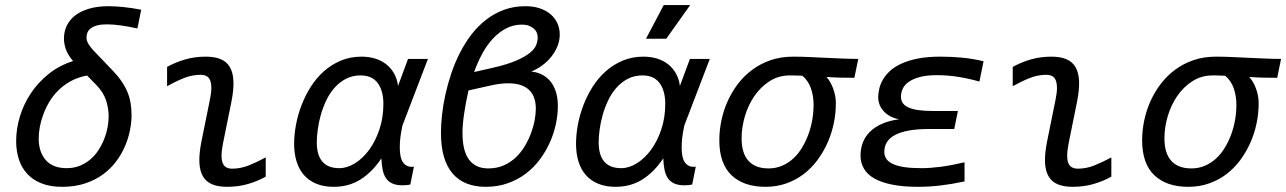

<svg xmlns="http://www.w3.org/2000/svg" viewBox="-20 -720 5018 749"><path d="M265.1 -481.9Q247.1 -502.4 238.3 -524.4Q229.5 -546.4 229.5 -569.8Q229.5 -597.7 241 -620.8Q252.4 -644 274.4 -660.6Q296.4 -677.2 328.9 -686.5Q361.3 -695.8 403.8 -695.8Q429.2 -695.8 462.4 -692.4Q495.6 -689 530.8 -682.1L516.1 -608.9Q485.8 -615.7 454.3 -620.4Q422.9 -625 396.5 -625Q374 -625 358.9 -620.8Q343.8 -616.7 334.5 -609.6Q325.2 -602.5 321.3 -593.5Q317.4 -584.5 317.4 -574.2Q317.4 -567.4 319.3 -561Q321.3 -554.7 325.7 -547.6Q330.1 -540.5 337.2 -531.7Q344.2 -522.9 355 -512.2L420.9 -443.4Q441.4 -421.9 455.3 -401.1Q469.2 -380.4 477.8 -359.4Q486.3 -338.4 489.7 -316.4Q493.2 -294.4 493.2 -271Q493.2 -242.7 486.8 -210.9Q480.5 -179.2 467 -148.2Q453.6 -117.2 432.1 -88.9Q410.6 -60.5 380.6 -38.8Q350.6 -17.1 311.3 -4.2Q272 8.8 222.2 8.8Q176.8 8.8 143.1 -4.2Q109.4 -17.1 87.2 -40.8Q64.9 -64.5 54 -97.4Q43 -130.4 43 -169.9Q43 -217.3 57.6 -265.6Q72.3 -314 100.6 -356.4Q128.9 -398.9 170.2 -431.9Q211.4 -464.8 265.1 -481.9ZM319.8 -425.3Q284.2 -418.9 256.3 -403.6Q228.5 -388.2 207.5 -367.4Q186.5 -346.7 171.9 -321.8Q157.2 -296.9 148.2 -271.7Q139.2 -246.6 135 -222.9Q130.9 -199.2 130.9 -180.2Q130.9 -127.4 158.4 -95.7Q186 -64 240.2 -64Q268.6 -64 291.7 -73.5Q314.9 -83 333.3 -98.9Q351.6 -114.7 364.7 -135.3Q377.9 -155.8 386.7 -178.2Q395.5 -200.7 399.7 -223.1Q403.8 -245.6 403.8 -265.1Q403.8 -297.4 393.8 -328.4Q383.8 -359.4 355.5 -388.7Z M1016.6 -30.8Q982.9 -12.2 945.6 -1.7Q908.2 8.8 865.7 8.8Q831.1 8.8 807.6 -1Q784.2 -10.7 771.7 -32Q759.3 -53.2 757.8 -86.4Q756.3 -119.6 765.6 -167L798.8 -331.1Q804.7 -358.9 804.4 -377.7Q804.2 -396.5 799.3 -407.7Q794.4 -418.9 784.9 -423.6Q775.4 -428.2 762.7 -428.2Q729.5 -428.2 697.3 -415.3Q665 -402.3 631.8 -383.8V-459Q665.5 -477.5 702.9 -488.3Q740.2 -499 782.7 -499Q817.4 -499 840.8 -489.3Q864.3 -479.5 876.7 -458.3Q889.2 -437 890.6 -403.8Q892.1 -370.6 882.8 -323.2L849.6 -159.2Q844.2 -130.9 844.2 -112.3Q844.2 -93.8 849.4 -82.5Q854.5 -71.3 863.8 -66.7Q873 -62 885.7 -62Q918.9 -62 951.2 -75Q983.4 -87.9 1016.6 -106Z M1390.6 -499Q1418.9 -499 1443.6 -491.5Q1468.3 -483.9 1486.8 -469.2Q1505.4 -454.6 1517.3 -433.3Q1529.3 -412.1 1532.7 -384.8L1571.8 -490.2H1649.4L1549.8 -230Q1546.9 -214.8 1544.7 -202.9Q1542.5 -190.9 1541.5 -180.9Q1540.5 -170.9 1540 -161.9Q1539.6 -152.8 1539.6 -144Q1539.6 -125.5 1542.5 -111.1Q1545.4 -96.7 1552 -86.9Q1558.6 -77.1 1569.1 -72.5Q1579.6 -67.9 1594.7 -69.8L1580.6 0Q1564.5 2.9 1550.8 2.9Q1525.9 2.9 1510.3 -4.4Q1494.6 -11.7 1485.6 -25.1Q1476.6 -38.6 1472.7 -58.1Q1468.8 -77.6 1467.8 -102.1Q1432.6 -49.3 1387 -20.3Q1341.3 8.8 1281.7 8.8Q1243.2 8.8 1214.1 -3.2Q1185.1 -15.1 1165.8 -37.1Q1146.5 -59.1 1137 -90.1Q1127.4 -121.1 1127.4 -159.2Q1127.4 -193.8 1134.5 -232.4Q1141.6 -271 1156 -308.8Q1170.4 -346.7 1192.1 -381.1Q1213.9 -415.5 1243.2 -441.7Q1272.5 -467.8 1309.3 -483.4Q1346.2 -499 1390.6 -499ZM1215.8 -165Q1215.8 -64 1303.7 -64Q1334 -64 1364.7 -83Q1395.5 -102.1 1420.2 -135.7Q1444.8 -169.4 1460.2 -215.3Q1475.6 -261.2 1475.6 -314.9Q1475.6 -365.7 1453.6 -395.8Q1431.6 -425.8 1386.7 -425.8Q1354.5 -425.8 1329.1 -412.4Q1303.7 -398.9 1284.7 -377.2Q1265.6 -355.5 1252.4 -327.6Q1239.3 -299.8 1231.2 -270.8Q1223.1 -241.7 1219.5 -214.1Q1215.8 -186.5 1215.8 -165Z M1900.4 -455.1Q1958.5 -468.3 1993.4 -483.4Q2028.3 -498.5 2047.1 -513.9Q2065.9 -529.3 2071.8 -544.7Q2077.6 -560.1 2077.6 -574.2Q2077.6 -583.5 2074 -592.5Q2070.3 -601.6 2062.5 -608.4Q2054.7 -615.2 2043.2 -619.6Q2031.7 -624 2016.6 -624Q1982.9 -624 1954.3 -609.1Q1925.8 -594.2 1902.3 -568.8Q1878.9 -543.5 1860.8 -509.8Q1842.8 -476.1 1829.6 -439ZM1807.6 -367.2Q1796.4 -317.9 1790.3 -275.1Q1784.2 -232.4 1784.2 -202.1Q1784.2 -130.4 1810.1 -96.7Q1835.9 -63 1884.3 -63Q1918 -63 1944.8 -74.7Q1971.7 -86.4 1992.2 -106Q2012.7 -125.5 2027.6 -150.6Q2042.5 -175.8 2052 -201.7Q2061.5 -227.5 2065.9 -252.2Q2070.3 -276.9 2070.3 -295.9Q2070.3 -344.7 2043.2 -369.9Q2016.1 -395 1963.4 -395Q1945.3 -395 1928.2 -392.8Q1911.1 -390.6 1892.6 -386.2ZM2052.2 -440.9Q2073.2 -439 2092 -430.2Q2110.8 -421.4 2125.2 -405Q2139.6 -388.7 2147.9 -364Q2156.2 -339.4 2156.2 -306.2Q2156.2 -272.5 2148.4 -235.8Q2140.6 -199.2 2125 -164.3Q2109.4 -129.4 2085.9 -97.9Q2062.5 -66.4 2031.2 -42.7Q2000 -19 1960.7 -5.1Q1921.4 8.8 1874.5 8.8Q1833.5 8.8 1801 -3.9Q1768.6 -16.6 1746.1 -42.5Q1723.6 -68.4 1711.9 -107.9Q1700.2 -147.5 1700.2 -201.2Q1700.2 -233.4 1704.3 -272Q1708.5 -310.5 1717.5 -351.3Q1726.6 -392.1 1740.5 -433.6Q1754.4 -475.1 1773.9 -513.4Q1793.5 -551.8 1818.8 -585Q1844.2 -618.2 1876 -642.8Q1907.7 -667.5 1945.8 -681.6Q1983.9 -695.8 2029.3 -695.8Q2061.5 -695.8 2086.4 -687.3Q2111.3 -678.7 2128.7 -663.6Q2146 -648.4 2154.8 -628.4Q2163.6 -608.4 2163.6 -585Q2163.6 -561.5 2154.5 -539.3Q2145.5 -517.1 2130.1 -498Q2114.7 -479 2094.5 -464.4Q2074.2 -449.7 2052.2 -440.9Z M2490.2 -499Q2518.6 -499 2543.2 -491.5Q2567.9 -483.9 2586.4 -469.2Q2605 -454.6 2616.9 -433.3Q2628.9 -412.1 2632.3 -384.8L2671.4 -490.2H2749L2649.4 -230Q2646.5 -214.8 2644.3 -202.9Q2642.1 -190.9 2641.1 -180.9Q2640.1 -170.9 2639.6 -161.9Q2639.2 -152.8 2639.2 -144Q2639.2 -125.5 2642.1 -111.1Q2645 -96.7 2651.6 -86.9Q2658.2 -77.1 2668.7 -72.5Q2679.2 -67.9 2694.3 -69.8L2680.2 0Q2664.1 2.9 2650.4 2.9Q2625.5 2.9 2609.9 -4.4Q2594.2 -11.7 2585.2 -25.1Q2576.2 -38.6 2572.3 -58.1Q2568.4 -77.6 2567.4 -102.1Q2532.2 -49.3 2486.6 -20.3Q2440.9 8.8 2381.3 8.8Q2342.8 8.8 2313.7 -3.2Q2284.7 -15.1 2265.4 -37.1Q2246.1 -59.1 2236.6 -90.1Q2227.1 -121.1 2227.1 -159.2Q2227.1 -193.8 2234.1 -232.4Q2241.2 -271 2255.6 -308.8Q2270 -346.7 2291.7 -381.1Q2313.5 -415.5 2342.8 -441.7Q2372.1 -467.8 2408.9 -483.4Q2445.8 -499 2490.2 -499ZM2315.4 -165Q2315.4 -64 2403.3 -64Q2433.6 -64 2464.4 -83Q2495.1 -102.1 2519.8 -135.7Q2544.4 -169.4 2559.8 -215.3Q2575.2 -261.2 2575.2 -314.9Q2575.2 -365.7 2553.2 -395.8Q2531.2 -425.8 2486.3 -425.8Q2454.1 -425.8 2428.7 -412.4Q2403.3 -398.9 2384.3 -377.2Q2365.2 -355.5 2352.1 -327.6Q2338.9 -299.8 2330.8 -270.8Q2322.8 -241.7 2319.1 -214.1Q2315.4 -186.5 2315.4 -165ZM2672.4 -700.2 2579.1 -568.8H2500L2569.3 -700.2ZM2199.2 -490.2Z M3204.1 -419.9Q3220.2 -401.9 3230.5 -373.8Q3240.7 -345.7 3240.7 -316.9Q3240.7 -277.3 3232.4 -238Q3224.1 -198.7 3208 -162.6Q3191.9 -126.5 3168.5 -95Q3145 -63.5 3114.7 -40.5Q3084.5 -17.6 3047.1 -4.4Q3009.8 8.8 2966.3 8.8Q2880.9 8.8 2833.5 -36.6Q2786.1 -82 2786.1 -172.9Q2786.1 -210.9 2794.2 -249.8Q2802.2 -288.6 2818.4 -324.7Q2834.5 -360.8 2858.6 -392.6Q2882.8 -424.3 2914.8 -448Q2946.8 -471.7 2986.6 -485.4Q3026.4 -499 3074.2 -499Q3103 -499 3134.8 -497.6Q3166.5 -496.1 3199.5 -494.6Q3232.4 -493.2 3265.1 -491.7Q3297.9 -490.2 3328.1 -490.2L3313 -416.5Q3281.2 -416.5 3254.2 -417.2Q3227.1 -418 3204.1 -419.9ZM3110.4 -424.3Q3106 -424.8 3099.6 -425Q3093.3 -425.3 3082.5 -425.5Q3071.8 -425.8 3069.6 -425.8Q3067.4 -425.8 3062 -425.8Q3017.1 -425.8 2982.2 -403.3Q2947.3 -380.9 2922.9 -345.2Q2898.4 -309.6 2885.7 -266.1Q2873 -222.7 2873 -180.2Q2873 -122.1 2899.9 -92.5Q2926.8 -63 2978 -63Q3006.3 -63 3030.5 -73.2Q3054.7 -83.5 3074.2 -101.3Q3093.8 -119.1 3108.4 -143.3Q3123 -167.5 3133.3 -195.1Q3143.6 -222.7 3148.7 -252.2Q3153.8 -281.7 3153.8 -311Q3153.8 -345.7 3143.6 -375.2Q3133.3 -404.8 3110.4 -424.3Z M3742.7 -12.2Q3692.4 -1.5 3648.2 3.7Q3604 8.8 3561 8.8Q3502.9 8.8 3460.4 0.2Q3418 -8.3 3390.6 -23.9Q3363.3 -39.6 3350.1 -62.3Q3336.9 -85 3336.9 -112.8Q3336.9 -140.1 3345.9 -163.8Q3355 -187.5 3373.8 -206.1Q3392.6 -224.6 3420.9 -237.1Q3449.2 -249.5 3487.8 -254.9Q3465.8 -258.8 3450.4 -267.8Q3435.1 -276.9 3425 -288.8Q3415 -300.8 3410.4 -314Q3405.8 -327.1 3405.8 -338.9Q3405.8 -355 3409.9 -373.3Q3414.1 -391.6 3424.3 -409.4Q3434.6 -427.2 3452.1 -443.4Q3469.7 -459.5 3496.8 -471.9Q3523.9 -484.4 3561.3 -491.7Q3598.6 -499 3648.9 -499Q3686.5 -499 3729.7 -495.4Q3772.9 -491.7 3816.9 -481L3800.8 -401.9Q3756.8 -414.1 3716.6 -420.4Q3676.3 -426.8 3634.8 -426.8Q3594.7 -426.8 3567.9 -419.4Q3541 -412.1 3524.7 -400.4Q3508.3 -388.7 3501.5 -373.5Q3494.6 -358.4 3494.6 -342.8Q3494.6 -313.5 3524.9 -300.3Q3555.2 -287.1 3617.7 -287.1H3716.8L3702.6 -216.8H3605Q3558.6 -216.8 3525.4 -210.7Q3492.2 -204.6 3470.9 -193.1Q3449.7 -181.6 3439.7 -165Q3429.7 -148.4 3429.7 -127.9Q3429.7 -112.3 3437.5 -100.6Q3445.3 -88.9 3462.6 -80.6Q3480 -72.3 3507.6 -68.1Q3535.2 -64 3574.7 -64Q3607.9 -64 3649.4 -69.3Q3690.9 -74.7 3742.7 -86.9Z M4315.4 -30.8Q4281.7 -12.2 4244.4 -1.7Q4207 8.8 4164.6 8.8Q4129.9 8.8 4106.4 -1Q4083 -10.7 4070.6 -32Q4058.1 -53.2 4056.6 -86.4Q4055.2 -119.6 4064.5 -167L4097.7 -331.1Q4103.5 -358.9 4103.3 -377.7Q4103 -396.5 4098.1 -407.7Q4093.3 -418.9 4083.7 -423.6Q4074.2 -428.2 4061.5 -428.2Q4028.3 -428.2 3996.1 -415.3Q3963.9 -402.3 3930.7 -383.8V-459Q3964.4 -477.5 4001.7 -488.3Q4039.1 -499 4081.5 -499Q4116.2 -499 4139.6 -489.3Q4163.1 -479.5 4175.5 -458.3Q4188 -437 4189.5 -403.8Q4190.9 -370.6 4181.6 -323.2L4148.4 -159.2Q4143.1 -130.9 4143.1 -112.3Q4143.1 -93.8 4148.2 -82.5Q4153.3 -71.3 4162.6 -66.7Q4171.9 -62 4184.6 -62Q4217.8 -62 4250 -75Q4282.2 -87.9 4315.4 -106Z M4853.5 -419.9Q4869.6 -401.9 4879.9 -373.8Q4890.1 -345.7 4890.1 -316.9Q4890.1 -277.3 4881.8 -238Q4873.5 -198.7 4857.4 -162.6Q4841.3 -126.5 4817.9 -95Q4794.4 -63.5 4764.2 -40.5Q4733.9 -17.6 4696.5 -4.4Q4659.2 8.8 4615.7 8.8Q4530.3 8.8 4482.9 -36.6Q4435.5 -82 4435.5 -172.9Q4435.5 -210.9 4443.6 -249.8Q4451.7 -288.6 4467.8 -324.7Q4483.9 -360.8 4508.1 -392.6Q4532.2 -424.3 4564.2 -448Q4596.2 -471.7 4636 -485.4Q4675.8 -499 4723.6 -499Q4752.4 -499 4784.2 -497.6Q4815.9 -496.1 4848.9 -494.6Q4881.8 -493.2 4914.6 -491.7Q4947.3 -490.2 4977.5 -490.2L4962.4 -416.5Q4930.7 -416.5 4903.6 -417.2Q4876.5 -418 4853.5 -419.9ZM4759.8 -424.3Q4755.4 -424.8 4749 -425Q4742.7 -425.3 4731.9 -425.5Q4721.2 -425.8 4719 -425.8Q4716.8 -425.8 4711.4 -425.8Q4666.5 -425.8 4631.6 -403.3Q4596.7 -380.9 4572.3 -345.2Q4547.9 -309.6 4535.2 -266.1Q4522.5 -222.7 4522.5 -180.2Q4522.5 -122.1 4549.3 -92.5Q4576.2 -63 4627.4 -63Q4655.8 -63 4679.9 -73.2Q4704.1 -83.5 4723.6 -101.3Q4743.2 -119.1 4757.8 -143.3Q4772.5 -167.5 4782.7 -195.1Q4793 -222.7 4798.1 -252.2Q4803.2 -281.7 4803.2 -311Q4803.2 -345.7 4793 -375.2Q4782.7 -404.8 4759.8 -424.3Z"/></svg>

Font: Code New Roman
Style: Italic
Weight: 400
Italic angle: -11°
Monospace: yes
Designer: Sam Radian
Foundry: Code New Roman
Version: Version 1.508 October 19, 2014